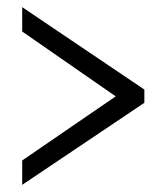

<svg xmlns="http://www.w3.org/2000/svg" viewBox="-20 -626 465 536"><path d="M42 -110 383 -339V-376L42 -606V-538L303 -357L42 -178Z"/></svg>

Font: Noto Serif Georgian ExtraCondensed Medium
Style: Regular
Weight: 500
Width: 2
Designer: Monotype Design Team, Akaki Razmadze
Foundry: Google LLC
Version: Version 2.003